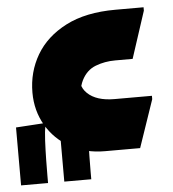

<svg xmlns="http://www.w3.org/2000/svg" viewBox="-76 -496 561 624"><g transform="rotate(-5 204.0 -184.0)"><path d="M31 -210Q31 -277 63.5 -332.5Q96 -388 161 -421.5Q226 -455 323 -455H415V-444L365 -291H308Q274 -291 244 -279.5Q214 -268 198 -236Q182 -204 186 -142L131 -213L195 -261Q178 -222 207 -194Q236 -166 295 -166H417V-155L364 0H249Q186 0 136.5 -27.5Q87 -55 59 -103Q31 -151 31 -210ZM-32 -102 62 -108 64 -100Q60 -82 58.5 -51Q57 -20 56.5 11.5Q56 43 56 63V87H-32ZM109 -102 203 -108 205 -100Q201 -82 199.5 -51Q198 -20 197.5 11.5Q197 43 197 63V87H109Z"/></g></svg>

Font: Kufam ExtraBold
Style: Italic
Weight: 800
Italic angle: -11°
Designer: Artur Schmal
Foundry: Original Type
Version: Version 1.301; ttfautohint (v1.8.3)